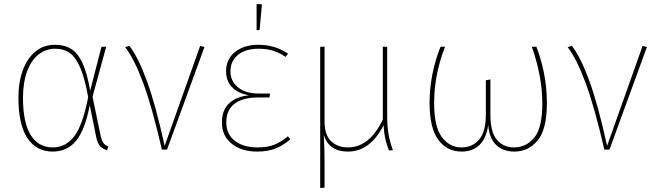

<svg xmlns="http://www.w3.org/2000/svg" viewBox="-20 -755 3307 969"><path d="M435 -297 492 -519H516L447 -267L488 -69Q494 -43 503 -32Q512 -21 527 -16L520 3Q499 -3 486 -16.5Q473 -30 466 -61L433 -224Q409 -99 364 -44.5Q319 10 246 10Q163 10 118 -58.5Q73 -127 73 -262Q73 -341 95.5 -401.5Q118 -462 159.5 -495.5Q201 -529 257 -529Q306 -529 339.5 -508Q373 -487 396.5 -436.5Q420 -386 435 -297ZM96 -262Q96 -136 135 -73.5Q174 -11 246 -11Q312 -11 355 -67.5Q398 -124 425 -265Q408 -359 385.5 -412Q363 -465 333 -487Q303 -509 258 -509Q211 -509 174 -479.5Q137 -450 116.5 -394Q96 -338 96 -262Z M811 -19 990 -523 1012 -518 823 0H797Q748 -213 703.5 -334Q659 -455 612 -517L633 -524Q677 -467 721 -347.5Q765 -228 811 -19Z M1434 -484 1421 -468Q1392 -488 1359.5 -498.5Q1327 -509 1286 -509Q1219 -509 1181 -478Q1143 -447 1143 -395Q1143 -346 1181 -314.5Q1219 -283 1285 -283H1343L1340 -263H1282Q1204 -263 1163 -231Q1122 -199 1122 -137Q1122 -78 1165 -44.5Q1208 -11 1279 -11Q1330 -11 1364 -24.5Q1398 -38 1433 -67L1445 -52Q1411 -22 1372 -6Q1333 10 1278 10Q1199 10 1149.5 -29.5Q1100 -69 1100 -137Q1100 -200 1137 -234Q1174 -268 1237 -274Q1180 -284 1150.5 -315.5Q1121 -347 1121 -395Q1121 -457 1166.5 -493Q1212 -529 1284 -529Q1368 -529 1434 -484ZM1302 -733 1290 -603H1275V-735Z M1943 5Q1930 -29 1924 -56.5Q1918 -84 1916 -123Q1848 10 1736 10Q1640 10 1614 -74Q1618 -3 1618 64V192L1596 194V-519H1618V-142Q1618 -74 1651 -42.5Q1684 -11 1736 -11Q1845 -11 1912 -152V-519H1934V-170Q1934 -118 1941 -77.5Q1948 -37 1963 3Z M2740 -235Q2740 -101 2693 -45.5Q2646 10 2576 10Q2519 10 2484 -23.5Q2449 -57 2444 -125Q2435 -57 2400 -23.5Q2365 10 2310 10Q2236 10 2192 -49.5Q2148 -109 2148 -236Q2148 -378 2203 -519H2226Q2171 -378 2171 -235Q2171 -115 2210 -63Q2249 -11 2309 -11Q2364 -11 2398 -50.5Q2432 -90 2432 -177V-350L2455 -354V-176Q2455 -88 2488 -49.5Q2521 -11 2574 -11Q2636 -11 2676.5 -60.5Q2717 -110 2717 -233Q2717 -369 2664 -519H2687Q2709 -464 2724.5 -390.5Q2740 -317 2740 -235Z M3044 -19 3223 -523 3245 -518 3056 0H3030Q2981 -213 2936.5 -334Q2892 -455 2845 -517L2866 -524Q2910 -467 2954 -347.5Q2998 -228 3044 -19Z"/></svg>

Font: Fira Sans Thin
Style: Regular
Weight: 100
Designer: bBox Type GmbH & Carrois Corporate GbR & Edenspiekermann AG
Foundry: bBox Type GmbH & Carrois Corporate GbR & Edenspiekermann AG
Version: Version 4.301